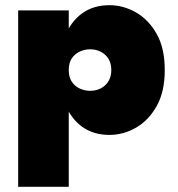

<svg xmlns="http://www.w3.org/2000/svg" viewBox="-20 -500 685 740"><path d="M245 220V-460H50V220ZM615 -230Q615 -315 583.5 -370Q552 -425 503.5 -452.5Q455 -480 402 -480Q340 -480 296.5 -448.5Q253 -417 231 -361Q209 -305 209 -230Q209 -156 231 -99.5Q253 -43 296.5 -11.5Q340 20 402 20Q455 20 503.5 -7.5Q552 -35 583.5 -90.5Q615 -146 615 -230ZM409 -230Q409 -205 398 -187Q387 -169 368.5 -159.5Q350 -150 327 -150Q307 -150 288 -158.5Q269 -167 257 -184.5Q245 -202 245 -230Q245 -258 257 -275.5Q269 -293 288 -301.5Q307 -310 327 -310Q350 -310 368.5 -300.5Q387 -291 398 -273.5Q409 -256 409 -230Z"/></svg>

Font: Jost Black
Style: Regular
Weight: 900
Version: Version 3.710